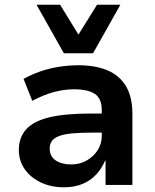

<svg xmlns="http://www.w3.org/2000/svg" viewBox="-20 -785 658 815"><path d="M251 10Q196 10 152.5 -11Q109 -32 84.5 -67.5Q60 -103 60 -148Q60 -202 91.5 -236.5Q123 -271 189.5 -287Q256 -303 362 -303H430V-222H368Q322 -222 288.5 -219Q255 -216 233.5 -208.5Q212 -201 201.5 -188Q191 -175 191 -154Q191 -121 216.5 -104Q242 -87 283 -87Q318 -87 347.5 -103.5Q377 -120 394.5 -147.5Q412 -175 412 -208V-317Q412 -367 382.5 -386.5Q353 -406 294 -406Q253 -406 209.5 -394.5Q166 -383 117 -357L80 -450Q114 -469 151.5 -482Q189 -495 230.5 -501.5Q272 -508 313 -508Q385 -508 436 -486.5Q487 -465 514.5 -419.5Q542 -374 542 -301V0H428V-103H426Q412 -70 388.5 -44.5Q365 -19 331 -4.5Q297 10 251 10ZM251 -559 135 -765H235L313 -638L392 -765H491L375 -559Z"/></svg>

Font: Nunito Sans 8pt
Style: Bold
Weight: 700
Version: Version 3.101;gftools[0.9.27]